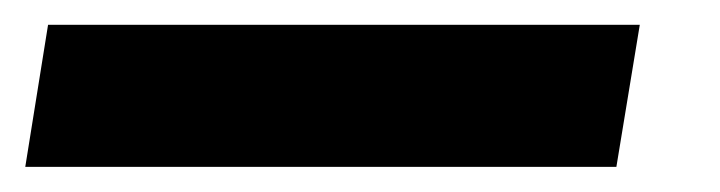

<svg xmlns="http://www.w3.org/2000/svg" viewBox="-85 -20 581 155"><path d="M412.6 114.7H-64.6L-46.2 0H431.5Z"/></svg>

Font: Linik Sans
Style: Bold Italic
Weight: 700
Italic angle: 9°
Designer: Fonts by Rasmus Andersson / Changes by Cristiano Sobral with parts from Marc Monis
Foundry: rsms
Version: Version 3.020; ttfautohint (v1.6)